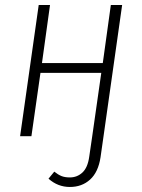

<svg xmlns="http://www.w3.org/2000/svg" viewBox="-20 -542 567 764"><path d="M466 -522 392 0 380 84Q371 143 338.5 172.5Q306 202 258 202Q210 202 173 169L196 141Q211 153 224.5 158.5Q238 164 258 164Q287 164 308 144.5Q329 125 335 82L347 0L383 -252H141L105 0H60L134 -522H179L147 -291H389L421 -522Z"/></svg>

Font: Fira Sans Condensed ExtraLight
Style: Italic
Weight: 275
Width: 3
Italic angle: -8°
Designer: Carrois Corporate & Edenspiekermann AG
Foundry: Carrois Corporate GbR & Edenspiekermann AG
Version: Version 4.203